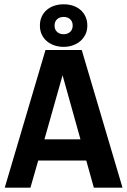

<svg xmlns="http://www.w3.org/2000/svg" viewBox="-20 -870 590 890"><path d="M415 0 379.9 -126H157.2L121.1 0H2L190.9 -638.2H358.9L547.9 0ZM270 -521 186 -224.1H353ZM384.8 -751.5Q384.8 -729 376.2 -710.9Q367.7 -692.9 352.8 -679.9Q337.9 -667 317.9 -659.9Q297.9 -652.8 274.9 -652.8Q252 -652.8 231.9 -659.7Q211.9 -666.5 197 -679.2Q182.1 -691.9 173.6 -710Q165 -728 165 -751.5Q165 -774.9 173.6 -793.2Q182.1 -811.5 197 -824.2Q211.9 -836.9 231.9 -843.5Q252 -850.1 274.9 -850.1Q298.3 -850.1 318.4 -843.5Q338.4 -836.9 353 -824.2Q367.7 -811.5 376.2 -793.2Q384.8 -774.9 384.8 -751.5ZM316.9 -751.5Q316.9 -770 305.2 -780.8Q293.5 -791.5 274.9 -791.5Q256.3 -791.5 244.6 -780.8Q232.9 -770 232.9 -751.5Q232.9 -732.9 244.6 -722.2Q256.3 -711.4 274.9 -711.4Q293.5 -711.4 305.2 -722.2Q316.9 -732.9 316.9 -751.5ZM0 -638.2Z"/></svg>

Font: Code New Roman
Style: Bold
Weight: 700
Monospace: yes
Designer: Sam Radian
Foundry: Code New Roman
Version: Version 1.508 October 19, 2014